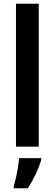

<svg xmlns="http://www.w3.org/2000/svg" viewBox="-20 -780 291 1021"><path d="M186 0H65V-760H186ZM199 71Q188 108 169 148Q150 188 128 221H53V209Q59 191 65 164Q71 137 75.5 109Q80 81 82 61H199Z"/></svg>

Font: Noto Sans Bengali Condensed SemiBold
Style: Regular
Weight: 600
Width: 3
Designer: Joana Ranito - Universal Thirst; Jelle Bosma - Monotype Design Team
Foundry: Universal Thirst ehf.
Version: Version 3.000; ttfautohint (v1.8.4.7-5d5b)